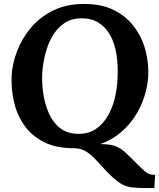

<svg xmlns="http://www.w3.org/2000/svg" viewBox="-20 -736 807 974"><path d="M407 -716Q498 -716 561.5 -683Q625 -650 664 -595.5Q703 -541 719 -477Q735 -413 732 -350Q729 -300 713 -248.5Q697 -197 667 -149.5Q637 -102 593 -64.5Q549 -27 491 -6V-5Q520 -5 542 -1Q564 3 585 14.5Q606 26 630 51Q663 83 683 103Q703 123 715.5 133.5Q728 144 739.5 147.5Q751 151 767 151L763 218H722Q676 218 648.5 214.5Q621 211 600 199.5Q579 188 552 164Q522 136 498.5 109.5Q475 83 454 62Q433 41 409.5 28.5Q386 16 355 16Q263 16 200.5 -16.5Q138 -49 101.5 -102.5Q65 -156 50.5 -221Q36 -286 39 -350Q42 -413 67 -477.5Q92 -542 137.5 -596Q183 -650 250.5 -683Q318 -716 407 -716ZM390 -643Q338 -642 302 -615.5Q266 -589 243 -547.5Q220 -506 208.5 -457Q197 -408 194 -362Q192 -315 199.5 -262Q207 -209 227.5 -162Q248 -115 285 -86Q322 -57 379 -57Q431 -57 467.5 -82.5Q504 -108 527.5 -149Q551 -190 562.5 -238.5Q574 -287 576 -333Q580 -402 571 -459Q562 -516 539 -557.5Q516 -599 479 -621.5Q442 -644 390 -643Z"/></svg>

Font: Lora Italic
Style: Italic
Weight: 400
Italic angle: -3°
Designer: Olga Karpushina, Alexei Vanyashin (Cyrillic)
Foundry: Cyreal
Version: Version 2.210; ttfautohint (v1.8.1.43-b0c9)